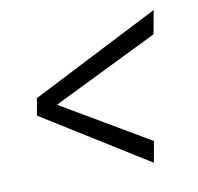

<svg xmlns="http://www.w3.org/2000/svg" viewBox="-56 -589 552 534"><g transform="rotate(-10 220.0 -322.0)"><path d="M100.1 -318.4 348.1 -172.4 337.4 -112.8 40 -298.3 48.3 -346.2 410.6 -531.2 398.4 -464.8Z"/></g></svg>

Font: TypoPRO Roboto
Style: Italic
Weight: 300
Italic angle: -12°
Designer: Google
Version: Version 2.136; 2016